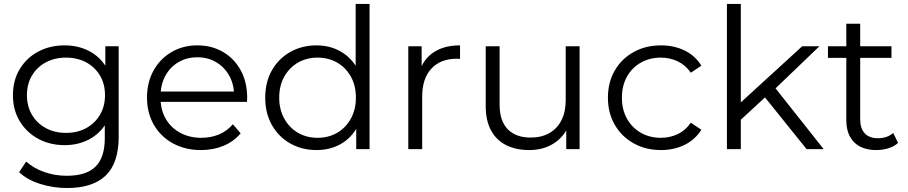

<svg xmlns="http://www.w3.org/2000/svg" viewBox="-20 -762 4639 981"><path d="M323 198.7Q251.3 198.7 185.2 177.7Q119.1 156.7 77.6 117.8L113.7 63.6Q151.4 97.5 205.8 116.8Q260.3 136.1 320.7 136.1Q420.8 136.1 468.1 89.3Q515.4 42.5 515.4 -55.5V-185.8L525.4 -275.8L518.2 -366.4V-525.5H586.4V-63.6Q586.4 71.6 519.8 135.2Q453.2 198.7 323 198.7ZM310.3 -20.4Q234.9 -20.4 175.1 -52.9Q115.3 -85.4 80.7 -143Q46.1 -200.5 46.1 -275.8Q46.1 -351.5 80.7 -408.8Q115.3 -466.2 175.1 -498.2Q234.9 -530.2 310.3 -530.2Q379.9 -530.2 435.8 -501Q491.7 -471.9 525.1 -415.1Q558.4 -358.3 558.4 -275.8Q558.4 -193.7 525.1 -136.7Q491.7 -79.7 435.8 -50.1Q379.9 -20.4 310.3 -20.4ZM317.1 -83Q375.4 -83 420.3 -107.4Q465.1 -131.8 490.8 -175.5Q516.5 -219.1 516.5 -275.8Q516.5 -332.9 490.8 -376.1Q465.1 -419.3 420.3 -443.5Q375.4 -467.6 317.1 -467.6Q259.7 -467.6 214.3 -443.5Q169 -419.3 143.3 -376.1Q117.6 -332.9 117.6 -275.8Q117.6 -219.1 143.3 -175.5Q169 -131.8 214.3 -107.4Q259.7 -83 317.1 -83Z M1007.2 4.7Q925.4 4.7 863.2 -29.7Q800.9 -64 766 -124.6Q731.1 -185.3 731.1 -263Q731.1 -341.1 764.3 -401.3Q797.6 -461.5 856.1 -495.8Q914.5 -530.2 988.2 -530.2Q1061.9 -530.2 1119.5 -496.6Q1177.1 -462.9 1210 -402.7Q1242.9 -342.4 1242.9 -262.9Q1242.9 -258.5 1242.6 -252.7Q1242.4 -246.8 1241.8 -241.4H785.1V-294.4H1204.2L1175.8 -273.2Q1176.3 -329.9 1151.9 -374.2Q1127.4 -418.6 1085.3 -443.9Q1043.1 -469.3 988.2 -469.3Q933.7 -469.3 891.1 -443.9Q848.4 -418.6 824.5 -374Q800.5 -329.3 800.5 -271.5V-259.6Q800.5 -200.5 827 -154.8Q853.4 -109.2 900.6 -83.5Q947.8 -57.9 1008.9 -57.9Q1057.5 -57.9 1098.9 -75.1Q1140.3 -92.3 1169.6 -127.2L1209.7 -80.9Q1174.5 -38.9 1122.3 -17.1Q1070 4.7 1007.2 4.7Z M1597.4 4.7Q1522.4 4.7 1462.9 -29.1Q1403.3 -62.9 1369.2 -123.2Q1335.1 -183.6 1335.1 -263Q1335.1 -342.8 1369.2 -402.7Q1403.3 -462.6 1462.9 -496.4Q1522.4 -530.2 1597.4 -530.2Q1665.6 -530.2 1720.4 -499Q1775.3 -467.7 1807.8 -408.4Q1840.3 -349 1840.3 -263Q1840.3 -177.9 1808.4 -117.8Q1776.4 -57.8 1721.6 -26.5Q1666.7 4.7 1597.4 4.7ZM1602.5 -57.9Q1658.3 -57.9 1702.6 -83.5Q1746.9 -109.2 1772.6 -155.7Q1798.4 -202.2 1798.4 -263Q1798.4 -324.8 1772.6 -370.8Q1746.9 -416.8 1702.6 -442.2Q1658.3 -467.6 1602.5 -467.6Q1546.7 -467.6 1502.6 -442.2Q1458.6 -416.8 1432.6 -370.8Q1406.6 -324.8 1406.6 -263Q1406.6 -202.2 1432.6 -155.7Q1458.6 -109.2 1502.6 -83.5Q1546.7 -57.9 1602.5 -57.9ZM1800.1 0V-158.3L1807.2 -264L1797.2 -369.7V-742H1868.2V0Z M2066.1 0V-525.5H2134.3V-381.9L2127.2 -407Q2149.3 -466.5 2201.3 -498.4Q2253.2 -530.2 2330.5 -530.2V-460.9Q2326.1 -461.5 2322 -461.8Q2318 -462 2313.7 -462Q2231.5 -462 2184.3 -411.6Q2137.1 -361.2 2137.1 -268.4V0Z M2684.5 4.7Q2616.8 4.7 2566.7 -20.1Q2516.7 -44.9 2489.2 -95.1Q2461.7 -145.4 2461.7 -220.5V-525.5H2532.7V-227.9Q2532.7 -144.3 2574.2 -101.7Q2615.7 -59.1 2691.4 -59.1Q2746.2 -59.1 2786.4 -81.7Q2826.6 -104.4 2848.5 -147.3Q2870.4 -190.3 2870.4 -249.6V-525.5H2941.4V0H2873.2V-143.7L2884.3 -117.5Q2859.4 -60.1 2806.9 -27.7Q2754.3 4.7 2684.5 4.7Z M3357.1 4.7Q3279 4.7 3217.5 -29.7Q3156 -64 3121.1 -124.4Q3086.1 -184.8 3086.1 -263Q3086.1 -341.7 3121.1 -401.8Q3156 -461.9 3217.5 -496.1Q3279 -530.2 3357.1 -530.2Q3423.8 -530.2 3477.7 -504.1Q3531.6 -478 3563.5 -426.4L3509.8 -390.4Q3482.6 -429.7 3442.7 -448.6Q3402.8 -467.6 3356.5 -467.6Q3299.7 -467.6 3254.6 -442.2Q3209.6 -416.8 3183.6 -370.8Q3157.6 -324.8 3157.6 -263Q3157.6 -201.2 3183.6 -155.2Q3209.6 -109.2 3254.6 -83.5Q3299.7 -57.9 3356.5 -57.9Q3402.8 -57.9 3442.7 -76.8Q3482.6 -95.7 3509.8 -135.1L3563.5 -99.1Q3531.6 -48.1 3477.7 -21.7Q3423.8 4.7 3357.1 4.7Z M3750.2 -136.4 3751.9 -226.7 4078.6 -525.5H4166.5L3935.3 -303.6L3894.9 -270.1ZM3694.1 0V-742H3765.1V0ZM4101.2 0 3881.8 -272.8 3928.4 -328.5 4188.4 0Z M4458 4.7Q4384 4.7 4344 -35.4Q4304.1 -75.5 4304.1 -148.4V-640.8H4375.1V-152.2Q4375.1 -105.7 4398.4 -80.7Q4421.7 -55.7 4465.8 -55.7Q4512.7 -55.7 4543.9 -82.6L4568.6 -31.7Q4548.4 -13.3 4518.6 -4.3Q4488.8 4.7 4458 4.7ZM4210.3 -466.3V-525.5H4534.8V-466.3Z"/></svg>

Font: Montserrat Thin
Style: Regular
Weight: 100
Designer: Julieta Ulanovsky
Foundry: Julieta Ulanovsky
Version: Version 9.000